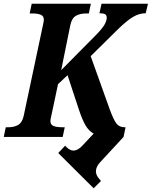

<svg xmlns="http://www.w3.org/2000/svg" viewBox="-41 -734 813 1029"><path d="M271 86 308 47 315 54Q334 73 353 73Q377 73 403 44L461 -18Q435 -32 417.5 -62Q400 -92 382 -146L321 -331L270 -283L235 -118Q229 -92 229 -86Q229 -66 245.5 -59Q262 -52 294 -52H306L295 0H-21L-10 -52H2Q35 -52 56.5 -64.5Q78 -77 86 -113L188 -594Q194 -621 194 -628Q194 -648 177.5 -655Q161 -662 129 -662H118L129 -714H446L435 -662H423Q388 -662 366 -649.5Q344 -637 336 -600L287 -358L470 -543Q505 -578 518 -600Q531 -622 531 -639Q531 -652 522.5 -657.5Q514 -663 492 -663L503 -714H752L740 -663Q705 -663 671.5 -643Q638 -623 593 -579L445 -433L546 -151Q567 -93 582.5 -72.5Q598 -52 627 -52H632L621 0L498 133Q473 159 473 184Q473 206 493 227L500 236L461 275Z"/></svg>

Font: Noto Serif Narrow
Style: Bold Italic
Weight: 700
Width: 4
Italic angle: -12°
Designer: Monotype Design Team
Foundry: Monotype Imaging Inc.
Version: Version 1.001